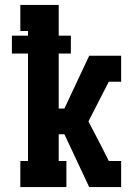

<svg xmlns="http://www.w3.org/2000/svg" viewBox="-20 -755 540 775"><path d="M438 0V-68L419 -105H469V0ZM62 0V-105H93V-539H28V-611H93V-630H62V-735H217V-611H266V-539H217V-317H240L340 -530H438V-462V-530H469V-425H419L337 -265Q363 -216 388 -167Q413 -118 438 -68V0H340L240 -213H217V-105H248V0Z"/></svg>

Font: Iosevka Slab Extrabold
Style: Regular
Weight: 800
Monospace: yes
Designer: Belleve Invis
Foundry: Belleve Invis
Version: Version 11.1.1; ttfautohint (v1.8.3)